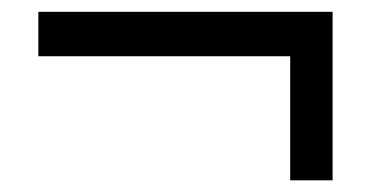

<svg xmlns="http://www.w3.org/2000/svg" viewBox="-20 -458 643 325"><path d="M543 -438V-152.8H471.2V-362.8H44.9V-438Z"/></svg>

Font: Standard
Style: Regular
Weight: 400
Designer: Bryce Wilner
Version: Version 2.000;PS 2.0;hotconv 16.6.51;makeotf.lib2.5.65220 DE